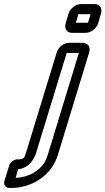

<svg xmlns="http://www.w3.org/2000/svg" viewBox="-67 -712 520 947"><path d="M148 96C125 129 77 163 10 165L22 123C77 117 102 72 112 39L262 -451H322L170 47C164 66 156 84 148 96ZM340 -501H274C248 -501 221 -480 213 -454L62 39C53 68 50 74 23 74H18C2 74 -17 89 -22 105L-45 180C-51 199 -40 215 -21 215H-11C78 215 152 168 189 113C202 95 213 71 220 47L373 -454C381 -480 366 -501 340 -501ZM307 -600 320 -642H380L367 -600ZM417 -597 431 -645C439 -671 425 -692 399 -692H333C307 -692 279 -671 271 -645L257 -597C249 -571 263 -550 289 -550H355C381 -550 409 -571 417 -597Z"/></svg>

Font: DIN Rundschrift
Style: MittelKontKu
Weight: 400
Version: Version 1.027